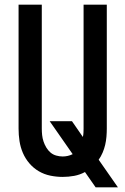

<svg xmlns="http://www.w3.org/2000/svg" viewBox="-20 -755 540 827"><path d="M392 52 346 -14Q324 -2 299.5 2.5Q275 7 250 7Q223 7 196.5 1.5Q170 -4 147 -17.5Q124 -31 106.5 -51.5Q89 -72 78.5 -96.5Q68 -121 64 -147.5Q60 -174 60 -201V-735H160V-201Q160 -187 161.5 -173Q163 -159 167.5 -145.5Q172 -132 179.5 -119.5Q187 -107 197.5 -98Q208 -89 222 -85Q236 -81 250 -81Q261 -81 272 -83.5Q283 -86 293 -91L194 -233H290L337 -165Q339 -174 339.5 -183Q340 -192 340 -201V-735H440V-201Q440 -184 438.5 -166Q437 -148 433 -131Q429 -114 422 -97.5Q415 -81 405 -67L488 52Z"/></svg>

Font: Iosevka Semibold
Style: Regular
Weight: 600
Monospace: yes
Designer: Belleve Invis
Foundry: Belleve Invis
Version: Version 33.2.3; ttfautohint (v1.8.4)